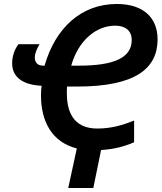

<svg xmlns="http://www.w3.org/2000/svg" viewBox="-20 -745 814 965"><path d="M654 -30V-139C596 -116 540 -99 469 -99C368 -99 316 -159 316 -276C316 -289 316 -298 317 -310H369C661 -310 772 -401 772 -547C772 -655 702 -725 567 -725C388 -725 258 -604 204 -415H197C166 -415 155 -434 155 -456C155 -479 168 -505 179 -523H73C53 -497 41 -462 41 -427C41 -355 98 -318 189 -314C187 -297 186 -282 186 -265C186 -135 241 -30 366 1L323 200H449L488 9C555 5 605 -9 654 -30ZM377 -415H338C373 -540 462 -616 559 -616C611 -616 642 -590 642 -544C642 -454 552 -415 377 -415Z"/></svg>

Font: Noto Sans SemiBold
Style: Italic
Weight: 600
Italic angle: -12°
Designer: Monotype Design Team
Foundry: Monotype Imaging Inc.
Version: Version 2.013